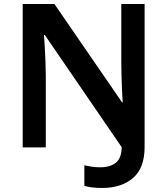

<svg xmlns="http://www.w3.org/2000/svg" viewBox="-20 -734 833 956"><path d="M488 202Q459 202 437 199Q415 196 400 191V89Q417 93 436.5 96Q456 99 479 99Q528 99 556.5 76.5Q585 54 586 -1L203 -560H199Q201 -535 203 -498.5Q205 -462 206.5 -424Q208 -386 208 -355V0H93V-714H251L588 -224H591Q589 -250 587.5 -285Q586 -320 585 -356.5Q584 -393 584 -422V-714H700V-2Q700 103 642 152.5Q584 202 488 202Z"/></svg>

Font: Noto Sans Gurmukhi UI SemiBold
Style: Regular
Weight: 600
Designer: Jelle Bosma - Monotype Design Team
Foundry: Monotype Imaging Inc.
Version: Version 2.004; ttfautohint (v1.8.4.7-5d5b)